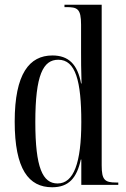

<svg xmlns="http://www.w3.org/2000/svg" viewBox="-20 -780 533 810"><path d="M200 10C270 10 304 -29 321 -107H323V0H479V-10H470C422 -10 409 -21 409 -82V-760H252V-750H259C306 -750 322 -744 322 -676V-563C322 -526 322 -489 324 -428H322C307 -509 269 -546 201 -546C104 -546 42 -469 42 -267C42 -66 101 10 200 10ZM223 -6C160 -6 129 -72 129 -265C129 -464 162 -528 226 -528C299 -528 323 -438 323 -265C323 -93 291 -6 223 -6Z"/></svg>

Font: Noto Serif Display ExtraCondensed
Style: Regular
Weight: 400
Width: 2
Designer: Monotype Design Team
Foundry: Monotype Imaging Inc.
Version: Version 2.009